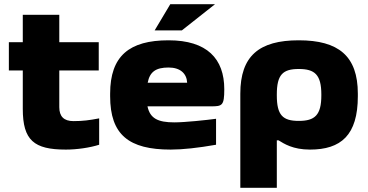

<svg xmlns="http://www.w3.org/2000/svg" viewBox="-20 -700 1743 910"><path d="M328 -126C283 -126 261 -148 261 -192V-366H448V-500H261V-630H88V-500H22V-366H88V-184C88 -35 141 9 292 9C345 9 406 0 450 -14V-139C403 -130 372 -126 328 -126Z M1043 -277C1043 -422 961 -509 779 -509C593 -509 502 -435 502 -256V-244C502 -61 591 9 789 9C846 9 919 1 1004 -14V-137C959 -131 857 -120 806 -120C728 -120 691 -139 679 -196H980C1033 -196 1043 -199 1043 -277ZM680 -308C690 -360 719 -380 779 -380C835 -380 865 -351 867 -308ZM713 -556H842L999 -680H787Z M1676 -244V-256C1676 -435 1584 -509 1396 -509C1208 -509 1119 -435 1119 -256V190H1292V-35H1300C1326 -19 1368 9 1449 9C1596 9 1676 -59 1676 -244ZM1292 -248V-252C1292 -346 1320 -373 1396 -373C1472 -373 1503 -346 1503 -252V-248C1503 -154 1472 -127 1396 -127C1320 -127 1292 -154 1292 -248Z"/></svg>

Font: LT Wave Black
Style: Regular
Weight: 900
Designer: Daniel Lyons
Version: Version 2.5 (Glyphs App)